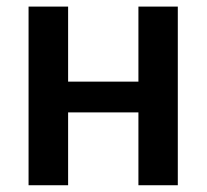

<svg xmlns="http://www.w3.org/2000/svg" viewBox="-20 -548 612 568"><path d="M506 0H389.5V-215.5H181.5V0H64.5V-528.5H181.5V-306.5H389.5V-528.5H506Z"/></svg>

Font: Roberto Sans Medium
Style: Regular
Weight: 500
Designer: Google (font) & Cristiano Sobral (main changes)
Version: Version 1.000;October 12, 2021;FontCreator 14.0.0.2814 64-bi